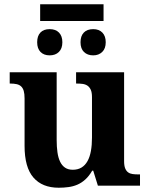

<svg xmlns="http://www.w3.org/2000/svg" viewBox="-20 -878 707 908"><path d="M442.9 0 420.9 -70.8H416Q400.9 -44.9 383.3 -29.1Q365.7 -13.2 345.7 -4.6Q325.7 3.9 303.5 6.8Q281.2 9.8 257.8 9.8Q179.7 9.8 137.9 -38.6Q96.2 -86.9 96.2 -188V-412.1Q96.2 -434.1 92.3 -447.8Q88.4 -461.4 80.1 -469.2Q71.8 -477.1 58.8 -480Q45.9 -482.9 27.8 -482.9H25.9V-536.1H248V-215.8Q248 -183.6 251.7 -157.7Q255.4 -131.8 264.2 -113.5Q272.9 -95.2 287.6 -85.2Q302.2 -75.2 324.2 -75.2Q348.1 -75.2 365.5 -85.7Q382.8 -96.2 393.8 -116Q404.8 -135.7 409.9 -163.8Q415 -191.9 415 -227.1V-418.9Q415 -440.9 409.2 -453.6Q403.3 -466.3 393.6 -472.9Q383.8 -479.5 370.6 -481.2Q357.4 -482.9 342.8 -482.9H339.8V-536.1H566.9V-116.2Q566.9 -94.2 572 -81.8Q577.1 -69.3 585.9 -63Q594.7 -56.6 606.9 -54.9Q619.1 -53.2 633.8 -53.2H642.1V0ZM469.7 -778.8H169.9V-857.9H469.7ZM214.8 -740.2Q243.2 -740.2 259 -723.9Q274.9 -707.5 274.9 -678.2Q274.9 -648.4 258.5 -632.3Q242.2 -616.2 214.8 -616.2Q187.5 -616.2 171.6 -632.3Q155.8 -648.4 155.8 -678.2Q155.8 -708 171.1 -724.1Q186.5 -740.2 214.8 -740.2ZM420.9 -740.2Q448.2 -740.2 464.1 -723.9Q480 -707.5 480 -678.2Q480 -648.4 463.4 -632.3Q446.8 -616.2 420.9 -616.2Q393.6 -616.2 377.2 -632.1Q360.8 -647.9 360.8 -678.2Q360.8 -708 376.5 -724.1Q392.1 -740.2 420.9 -740.2ZM361.3 -606Z"/></svg>

Font: Droid Serif
Style: Bold
Weight: 700
Designer: Monotype Design team
Foundry: Monotype Imaging Inc.
Version: Version 1.03